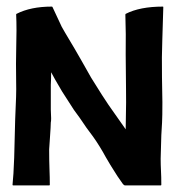

<svg xmlns="http://www.w3.org/2000/svg" viewBox="-20 -560 534 582"><path d="M472 -439Q470 -390 471 -326Q473 -231 472 -213Q472 -196 469 -150Q467 -88 467 -79Q467 -61 468 -42Q469 -24 469 0Q469 2 467 2H388H358Q354 0 352 -3L336 -26Q311 -65 301 -83Q282 -118 262 -146L242 -173Q220 -206 204 -227Q174 -273 168 -283Q142 -327 135 -341Q135 -320 134 -303V-269V-228Q136 -195 134 -189Q134 -178 131.5 -144Q129 -110 129 -107Q129 -73 130 -47Q131 -22 131 0Q131 2 129 2H73H20Q18 2 18 0Q21 -27 23 -82Q25 -174 26 -198Q30 -279 29 -307Q28 -378 29 -403Q31 -475 29 -516Q29 -517 30 -518Q73 -540 137 -540Q138 -540 139 -539L167 -479Q167 -478 207 -411Q208 -409 228 -374.5Q248 -340 256 -325Q295 -262 309 -242L361 -168V-169Q363 -269 362 -291L361 -395Q362 -458 360 -516Q360 -517 361 -518Q404 -540 474 -540Q475 -540 475 -538Q475 -528 472 -439Z"/></svg>

Font: Tovari Sans
Style: Bold
Weight: 700
Designer: Verneri Kontto, Denis Ignatov
Foundry: Verneri Kontto
Version: Version 1.10 May 7, 2019